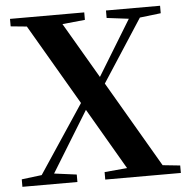

<svg xmlns="http://www.w3.org/2000/svg" viewBox="-53 -793 831 845"><g transform="rotate(-5 363.0 -370.5)"><path d="M446 -708 543 -696 394 -452 250 -698 350 -708V-741H22V-708L93 -701L301 -345L101 -44L12 -33V0H255V-33L156 -46L320 -313L478 -42L378 -33V0H712V-33L635 -41L413 -421L592 -697L685 -708V-741H446Z"/></g></svg>

Font: Noto Serif CJK TC
Style: Bold
Weight: 700
Designer: Ryoko NISHIZUKA 西塚涼子 (kana & ideographs); Frank Grießhammer (Latin, Greek & Cyrillic); Wenlong ZHANG 张文龙 (bopomofo); San
Foundry: Adobe
Version: Version 2.001;hotconv 1.1.0;makeotfexe 2.6.0